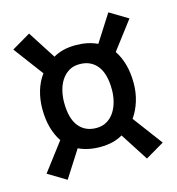

<svg xmlns="http://www.w3.org/2000/svg" viewBox="-92 -695 684 744"><g transform="rotate(-15 250.0 -323.0)"><path d="M335 -142Q298 -120 245 -120Q195 -120 158 -138L89 -30L16 -74L101 -186Q84 -211 74.5 -244.5Q65 -278 65 -320Q65 -358 75 -392Q85 -426 105 -453L16 -572L91 -616L163 -504Q200 -526 253 -526Q302 -526 340 -508L409 -616L482 -572L397 -460Q414 -435 423.5 -401.5Q433 -368 433 -326Q433 -288 422.5 -254Q412 -220 393 -193L482 -74L407 -30ZM345 -323Q345 -387 319.5 -419Q294 -451 249 -451Q223 -451 205 -439.5Q187 -428 175.5 -410Q164 -392 158.5 -369Q153 -346 153 -323Q153 -259 178.5 -227Q204 -195 249 -195Q274 -195 292.5 -206.5Q311 -218 322.5 -236.5Q334 -255 339.5 -277.5Q345 -300 345 -323Z"/></g></svg>

Font: D2Coding
Style: Regular
Weight: 400
Monospace: yes
Designer: Yong-Rak Park; Jeong-Hwan Yoon; Sang-Min Lee;
Foundry: NHN Corporation
Version: Version 1.3.2; Build 20180524